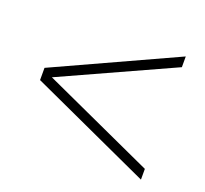

<svg xmlns="http://www.w3.org/2000/svg" viewBox="-82 -630 647 605"><g transform="rotate(20 242.0 -327.5)"><path d="M445 -534V-498L71 -328L445 -157V-121L39 -307V-348Z"/></g></svg>

Font: Alexandria ExtraLight
Style: Regular
Weight: 250
Designer: Mohamed Gaber
Foundry: Kief Type Foundry
Version: Version 5.100